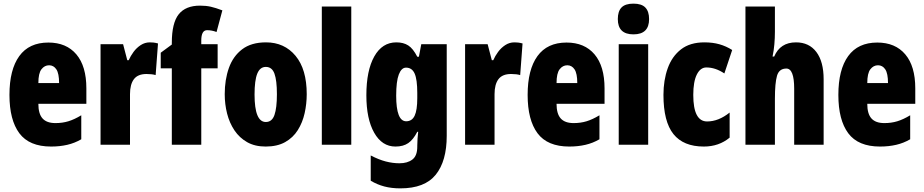

<svg xmlns="http://www.w3.org/2000/svg" viewBox="-20 -796 5081 1056"><path d="M246 -562Q345 -562 400 -497Q455 -432 455 -310V-225H191Q191 -170 214 -144.5Q237 -119 285 -119Q323 -119 356 -129Q389 -139 427 -162V-30Q391 -9 350 0.5Q309 10 261 10Q141 10 86.5 -63Q32 -136 32 -274Q32 -413 86 -487.5Q140 -562 246 -562ZM250 -437Q225 -437 208 -415Q191 -393 191 -339H305Q305 -392 290 -414.5Q275 -437 250 -437Z M804 -563Q814 -563 824 -562Q834 -561 849 -557L836 -383Q817 -389 786 -389Q738 -389 716.5 -360.5Q695 -332 695 -278V0H533V-553H657L680 -465H688Q698 -488 714.5 -510.5Q731 -533 754 -548Q777 -563 804 -563Z M1177 -420H1087V0H925V-420H864V-506L925 -551V-560Q925 -670 963 -717.5Q1001 -765 1080 -765Q1113 -765 1139.5 -759Q1166 -753 1203 -739L1171 -620Q1158 -625 1145 -627.5Q1132 -630 1119 -630Q1087 -630 1087 -573V-553H1177Z M1667 -278Q1667 -225 1655.5 -173.5Q1644 -122 1618 -80.5Q1592 -39 1548.5 -14.5Q1505 10 1441 10Q1382 10 1339.5 -14Q1297 -38 1269.5 -79Q1242 -120 1229 -171.5Q1216 -223 1216 -278Q1216 -358 1239 -422.5Q1262 -487 1312 -525Q1362 -563 1443 -563Q1544 -563 1605.5 -489Q1667 -415 1667 -278ZM1380 -276Q1380 -125 1442 -125Q1476 -125 1489.5 -163.5Q1503 -202 1503 -278Q1503 -354 1489.5 -391Q1476 -428 1442 -428Q1410 -428 1395 -391Q1380 -354 1380 -276Z M1912 0H1750V-760H1912Z M2160 -563Q2199 -563 2225.5 -546Q2252 -529 2275 -484H2284L2297 -553H2437V-49Q2437 90 2376.5 165Q2316 240 2182 240Q2133 240 2093.5 229.5Q2054 219 2019 198V59Q2063 82 2101.5 92Q2140 102 2177 102Q2221 102 2248 81.5Q2275 61 2275 11V5Q2275 -12 2276.5 -34Q2278 -56 2280 -71H2275Q2253 -28 2225.5 -9Q2198 10 2155 10Q2081 10 2038 -66Q1995 -142 1995 -272Q1995 -408 2038.5 -485.5Q2082 -563 2160 -563ZM2213 -424Q2188 -424 2173.5 -386.5Q2159 -349 2159 -270Q2159 -129 2214 -129Q2246 -129 2260.5 -159.5Q2275 -190 2275 -256V-285Q2275 -359 2260.5 -391.5Q2246 -424 2213 -424Z M2809 -563Q2819 -563 2829 -562Q2839 -561 2854 -557L2841 -383Q2822 -389 2791 -389Q2743 -389 2721.5 -360.5Q2700 -332 2700 -278V0H2538V-553H2662L2685 -465H2693Q2703 -488 2719.5 -510.5Q2736 -533 2759 -548Q2782 -563 2809 -563Z M3096 -562Q3195 -562 3250 -497Q3305 -432 3305 -310V-225H3041Q3041 -170 3064 -144.5Q3087 -119 3135 -119Q3173 -119 3206 -129Q3239 -139 3277 -162V-30Q3241 -9 3200 0.5Q3159 10 3111 10Q2991 10 2936.5 -63Q2882 -136 2882 -274Q2882 -413 2936 -487.5Q2990 -562 3096 -562ZM3100 -437Q3075 -437 3058 -415Q3041 -393 3041 -339H3155Q3155 -392 3140 -414.5Q3125 -437 3100 -437Z M3464 -776Q3509 -776 3529.5 -754.5Q3550 -733 3550 -691Q3550 -607 3464 -607Q3378 -607 3378 -691Q3378 -734 3398.5 -755Q3419 -776 3464 -776ZM3545 -553V0H3383V-553Z M3851 10Q3739 10 3684 -58.5Q3629 -127 3629 -274Q3629 -355 3652.5 -420.5Q3676 -486 3725.5 -524.5Q3775 -563 3854 -563Q3900 -563 3937 -552.5Q3974 -542 4007 -521L3964 -392Q3915 -425 3865 -425Q3832 -425 3812.5 -386Q3793 -347 3793 -274Q3793 -128 3869 -128Q3932 -128 3993 -177V-39Q3934 10 3851 10Z M4242 -621Q4242 -587 4239 -552.5Q4236 -518 4229 -485H4238Q4271 -563 4358 -563Q4430 -563 4470 -510Q4510 -457 4510 -360V0H4348V-308Q4348 -419 4305 -419Q4265 -419 4253.5 -379Q4242 -339 4242 -253V0H4080V-760H4242Z M4805 -562Q4904 -562 4959 -497Q5014 -432 5014 -310V-225H4750Q4750 -170 4773 -144.5Q4796 -119 4844 -119Q4882 -119 4915 -129Q4948 -139 4986 -162V-30Q4950 -9 4909 0.5Q4868 10 4820 10Q4700 10 4645.5 -63Q4591 -136 4591 -274Q4591 -413 4645 -487.5Q4699 -562 4805 -562ZM4809 -437Q4784 -437 4767 -415Q4750 -393 4750 -339H4864Q4864 -392 4849 -414.5Q4834 -437 4809 -437Z"/></svg>

Font: Noto Sans Tamil ExtraCondensed Black
Style: Regular
Weight: 900
Width: 2
Designer: Jelle Bosma - Monotype Design Team
Foundry: Monotype Imaging Inc.
Version: Version 2.004; ttfautohint (v1.8.4.7-5d5b)